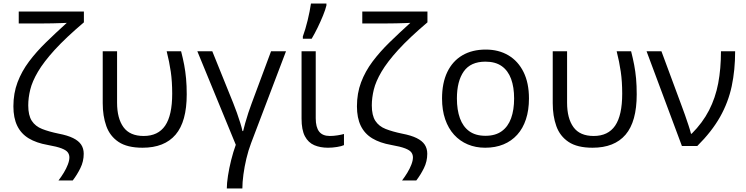

<svg xmlns="http://www.w3.org/2000/svg" viewBox="-20 -825 4215 1085"><path d="M453.1 43.9Q453.1 86.9 434.3 125Q415.5 163.1 391.1 194.8H310.5Q326.7 173.8 340.8 150.4Q355 127 363.5 104.5Q372.1 82 372.1 64.5Q372.1 48.8 363.3 36.4Q354.5 23.9 328.4 13.7Q302.2 3.4 249.5 -5.9Q185.5 -17.1 142.3 -43.2Q99.1 -69.3 77.4 -114Q55.7 -158.7 55.7 -224.1Q55.7 -297.9 79.1 -359.9Q102.5 -421.9 144 -477.3Q185.5 -532.7 240.2 -585.9Q294.9 -639.2 357.4 -695.8Q351.6 -695.3 329.3 -694.6Q307.1 -693.8 276.4 -693.1Q245.6 -692.4 213.4 -692.4H85.9V-759.8H454.1V-698.7Q351.6 -611.8 289.3 -543.5Q227.1 -475.1 194.6 -419.9Q162.1 -364.7 150.9 -318.4Q139.6 -272 139.6 -229.5Q139.6 -172.9 159.7 -142.1Q179.7 -111.3 218 -96.2Q256.3 -81.1 311 -69.8Q361.8 -60.1 393.1 -44.7Q424.3 -29.3 438.7 -7.6Q453.1 14.2 453.1 43.9Z M785.6 9.8Q699.2 9.8 650.1 -22.9Q601.1 -55.7 580.8 -112.5Q560.5 -169.4 560.5 -241.7V-535.2H641.6V-244.6Q641.6 -156.2 677.7 -106.4Q713.9 -56.6 792 -56.6Q873.5 -56.6 913.3 -115Q953.1 -173.3 953.1 -295.4Q953.1 -364.3 945.1 -419.9Q937 -475.6 921.9 -535.2H1003.4Q1013.7 -495.6 1020.8 -458.5Q1027.8 -421.4 1031.5 -381.1Q1035.2 -340.8 1035.2 -292Q1035.2 -137.7 972.2 -64Q909.2 9.8 785.6 9.8Z M1596.2 -535.2 1398.9 -16.1Q1383.3 24.9 1372.3 71.3Q1361.3 117.7 1355.5 161.6Q1349.6 205.6 1349.6 240.2H1261.7Q1261.7 210.9 1268.3 168.2Q1274.9 125.5 1286.4 79.3Q1297.9 33.2 1312.5 -6.8L1095.2 -535.2H1179.7L1297.9 -242.7Q1308.1 -217.8 1318.8 -187.5Q1329.6 -157.2 1338.1 -129.6Q1346.7 -102.1 1350.1 -84.5H1354Q1357.4 -100.6 1365.5 -128.9Q1373.5 -157.2 1383.3 -187.3Q1393.1 -217.3 1401.4 -238.8L1511.7 -535.2Z M1764.2 -535.2V-156.7Q1764.2 -106.4 1783.4 -81.5Q1802.7 -56.6 1844.2 -56.6Q1865.2 -56.6 1888.2 -60.3Q1911.1 -64 1923.8 -67.9V-4.9Q1910.2 1.5 1884.3 5.6Q1858.4 9.8 1833.5 9.8Q1789.6 9.8 1755.9 -4.6Q1722.2 -19 1703.1 -54.9Q1684.1 -90.8 1684.1 -154.8V-535.2ZM1691.4 -606V-619.1Q1698.2 -637.7 1705.3 -661.1Q1712.4 -684.6 1718.5 -710Q1724.6 -735.4 1729.5 -760Q1734.4 -784.7 1737.3 -805.2H1824.7V-794.4Q1819.3 -771.5 1805.7 -737.8Q1792 -704.1 1774.9 -668.9Q1757.8 -633.8 1741.2 -606Z M2394.5 43.9Q2394.5 86.9 2375.7 125Q2356.9 163.1 2332.5 194.8H2252Q2268.1 173.8 2282.2 150.4Q2296.4 127 2304.9 104.5Q2313.5 82 2313.5 64.5Q2313.5 48.8 2304.7 36.4Q2295.9 23.9 2269.8 13.7Q2243.7 3.4 2190.9 -5.9Q2127 -17.1 2083.7 -43.2Q2040.5 -69.3 2018.8 -114Q1997.1 -158.7 1997.1 -224.1Q1997.1 -297.9 2020.5 -359.9Q2043.9 -421.9 2085.4 -477.3Q2127 -532.7 2181.6 -585.9Q2236.3 -639.2 2298.8 -695.8Q2293 -695.3 2270.8 -694.6Q2248.5 -693.8 2217.8 -693.1Q2187 -692.4 2154.8 -692.4H2027.3V-759.8H2395.5V-698.7Q2293 -611.8 2230.7 -543.5Q2168.5 -475.1 2136 -419.9Q2103.5 -364.7 2092.3 -318.4Q2081.1 -272 2081.1 -229.5Q2081.1 -172.9 2101.1 -142.1Q2121.1 -111.3 2159.4 -96.2Q2197.8 -81.1 2252.4 -69.8Q2303.2 -60.1 2334.5 -44.7Q2365.7 -29.3 2380.1 -7.6Q2394.5 14.2 2394.5 43.9Z M2969.2 -268.6Q2969.2 -202.6 2952.1 -150.9Q2935.1 -99.1 2902.8 -63.5Q2870.6 -27.8 2825 -9Q2779.3 9.8 2721.7 9.8Q2668 9.8 2623.3 -9Q2578.6 -27.8 2546.1 -63.5Q2513.7 -99.1 2495.8 -150.9Q2478 -202.6 2478 -268.6Q2478 -356.4 2507.8 -418.2Q2537.6 -480 2593 -512.5Q2648.4 -544.9 2725.1 -544.9Q2798.3 -544.9 2853.3 -512.2Q2908.2 -479.5 2938.7 -417.7Q2969.2 -356 2969.2 -268.6ZM2562 -268.6Q2562 -204.1 2579.1 -156.7Q2596.2 -109.4 2631.8 -83.5Q2667.5 -57.6 2723.6 -57.6Q2779.3 -57.6 2815.2 -83.5Q2851.1 -109.4 2868.2 -156.7Q2885.3 -204.1 2885.3 -268.6Q2885.3 -332.5 2868.2 -379.2Q2851.1 -425.8 2815.4 -451.2Q2779.8 -476.6 2723.1 -476.6Q2639.6 -476.6 2600.8 -421.4Q2562 -366.2 2562 -268.6Z M3328.6 9.8Q3242.2 9.8 3193.1 -22.9Q3144 -55.7 3123.8 -112.5Q3103.5 -169.4 3103.5 -241.7V-535.2H3184.6V-244.6Q3184.6 -156.2 3220.7 -106.4Q3256.8 -56.6 3335 -56.6Q3416.5 -56.6 3456.3 -115Q3496.1 -173.3 3496.1 -295.4Q3496.1 -364.3 3488 -419.9Q3480 -475.6 3464.8 -535.2H3546.4Q3556.6 -495.6 3563.7 -458.5Q3570.8 -421.4 3574.5 -381.1Q3578.1 -340.8 3578.1 -292Q3578.1 -137.7 3515.1 -64Q3452.1 9.8 3328.6 9.8Z M3633.8 -535.2H3717.8L3832 -227.1Q3840.3 -205.6 3850.8 -175.5Q3861.3 -145.5 3870.8 -116.7Q3880.4 -87.9 3884.8 -69.3H3888.7Q3950.7 -131.3 3986.8 -201.7Q4022.9 -272 4038.6 -354.2Q4054.2 -436.5 4054.2 -535.2H4134.3Q4134.3 -429.2 4115 -338.1Q4095.7 -247.1 4049.1 -164.3Q4002.4 -81.5 3920.4 0H3833.5Z"/></svg>

Font: Wonky
Style: Regular
Weight: 400
Designer: Monotype Design Team
Foundry: Monotype Imaging Inc.
Version: Version 3.000